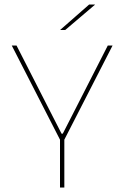

<svg xmlns="http://www.w3.org/2000/svg" viewBox="-20 -844 560 864"><path d="M251 -213.5 33 -639H54.5L201.5 -351L257 -242.5H262.5L318 -351L465 -639H486.5L268.5 -213.5ZM250 0V-235.5H269.5V0ZM381 -823.5H407V-822.5L273.5 -709H251V-709.5Z"/></svg>

Font: Anek Odia Thin
Style: Regular
Weight: 250
Version: Version 1.003